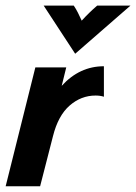

<svg xmlns="http://www.w3.org/2000/svg" viewBox="-26 -653 478 673"><path d="M-6.2 0 97.9 -416.7H206.2L190.3 -352.1Q252.8 -420.8 338.2 -420.8V-313.9Q325.7 -318.1 309 -318.1Q258.3 -318.1 218.1 -283Q177.8 -247.9 159.7 -175.7L114.6 0ZM237.5 -464.6 127.1 -633.3H232.6Q241 -620.8 247.2 -608.3Q253.5 -595.8 260.4 -580.6Q274.3 -595.8 287.2 -608.3Q300 -620.8 314.6 -633.3H431.2Z"/></svg>

Font: Afacad
Style: Bold Italic
Weight: 700
Italic angle: -14°
Designer: Kristian Moeller
Foundry: Dicotype
Version: Version 1.000; ttfautohint (v1.8.4.7-5d5b)